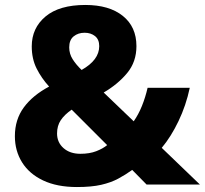

<svg xmlns="http://www.w3.org/2000/svg" viewBox="-20 -744 826 774"><path d="M324 -724Q420 -724 475 -680Q530 -636 530 -558Q530 -495 493 -450Q456 -405 398 -371L519 -255Q538 -282 552 -316.5Q566 -351 575 -390H745Q730 -319 699.5 -255.5Q669 -192 632 -148L786 0H571L513 -59Q485 -39 456 -23.5Q427 -8 388 1Q349 10 290 10Q210 10 154 -16.5Q98 -43 69 -89.5Q40 -136 40 -195Q40 -262 76 -311Q112 -360 178 -395Q147 -429 127.5 -468Q108 -507 108 -557Q108 -631 163.5 -677.5Q219 -724 324 -724ZM321 -612Q295 -612 277 -597.5Q259 -583 259 -553Q259 -527 273 -505Q287 -483 309 -462Q380 -502 380 -558Q380 -585 363 -598.5Q346 -612 321 -612ZM269 -302Q240 -282 225 -259.5Q210 -237 210 -206Q210 -170 236 -147Q262 -124 304 -124Q341 -124 368 -134.5Q395 -145 412 -159Z"/></svg>

Font: Noto Sans Thai Looped UI ExtraBold
Style: Regular
Weight: 800
Designer: Cadson Demak Team
Foundry: Cadson Demak Co., Ltd.
Version: Version 1.000